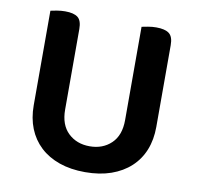

<svg xmlns="http://www.w3.org/2000/svg" viewBox="-73 -690 803 782"><g transform="rotate(10 328.5 -299.5)"><path d="M328 16Q268 16 221 -0.5Q174 -17 141.5 -47.5Q109 -78 92 -120.5Q75 -163 75 -216V-607Q83 -609 100.5 -612Q118 -615 135 -615Q171 -615 187.5 -602Q204 -589 204 -554V-221Q204 -158 239 -124.5Q274 -91 328 -91Q382 -91 417 -124.5Q452 -158 452 -221V-607Q461 -609 478 -612Q495 -615 512 -615Q548 -615 565 -602Q582 -589 582 -554V-216Q582 -163 565 -120.5Q548 -78 515 -47.5Q482 -17 435 -0.5Q388 16 328 16Z"/></g></svg>

Font: Baloo Chettan 2 SemiBold
Style: Regular
Weight: 600
Designer: Maithili Shingre, Unnati Kotecha and Ek Type
Foundry: Ek Type
Version: Version 1.640;hotconv 1.0.111;makeotfexe 2.5.65597; ttfautoh